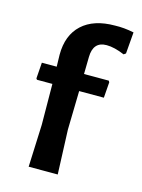

<svg xmlns="http://www.w3.org/2000/svg" viewBox="-84 -544 440 596"><g transform="rotate(15 136.5 -246.5)"><path d="M272.9 -486.9 267.3 -417.8 260.7 -413.1Q228 -427.1 202.8 -427.1Q159.8 -427.1 158.9 -377.6L157.9 -322.4H237.4L240.2 -317.8L236.4 -267.3H157L154.2 -143L159.8 0H66.4L72 -135.5L71 -267.3H21.5L18.7 -271L22.4 -322.4H70.1L69.2 -360.7Q69.2 -423.4 106.5 -457.9Q143.9 -492.5 212.1 -492.5Q241.1 -493.5 272.9 -486.9Z"/></g></svg>

Font: Gurajada
Style: Regular
Weight: 400
Designer: Purushoth Kumar Guthula
Foundry: SiliconAndhra, USA.
Version: Version 1.0.3; ttfautohint (v1.2.42-39fb)